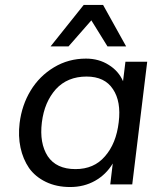

<svg xmlns="http://www.w3.org/2000/svg" viewBox="-20 -753 662 784"><path d="M186.5 -563.5 321.8 -732.9H400.9L495.1 -563.5H418.9L353 -669.9L259.8 -563.5ZM288.1 -62.5Q363.8 -62.5 408.2 -114.3Q454.6 -166.5 464.8 -254.4Q475.1 -338.4 441.4 -388.7Q407.7 -440.4 333.5 -440.4Q255.4 -440.4 208 -388.7Q184.6 -362.3 170.4 -328.9Q156.2 -295.4 150.9 -252.9Q140.6 -168.5 174.8 -115.2Q210 -62.5 288.1 -62.5ZM266.6 10.7Q210.4 10.7 167.2 -10.3Q124 -31.2 98.6 -66.9Q73.7 -103.5 63.7 -150.4Q53.7 -197.3 60.1 -250.5Q69.3 -324.2 105.2 -383.3Q141.1 -442.4 200.2 -478Q259.3 -513.7 331.1 -513.7Q383.8 -513.7 424.3 -487.8Q464.4 -462.9 482.4 -421.4L492.2 -501H581.1L520 0H430.2L440.4 -85.4Q413.1 -40 367.9 -14.6Q322.8 10.7 266.6 10.7Z"/></svg>

Font: Ride
Style: Italic
Weight: 400
Version: Version 3.000